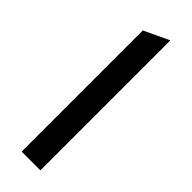

<svg xmlns="http://www.w3.org/2000/svg" viewBox="-245 -738 754 754"><g transform="rotate(45 132.0 -361.0)"><path d="M80 0V-673L184 -722V0Z"/></g></svg>

Font: Overpass Light
Style: Bold
Weight: 600
Designer: Delve Withrington, Thomas Jockin
Foundry: Delve Fonts
Version: Version 3.000;DELV;Overpass